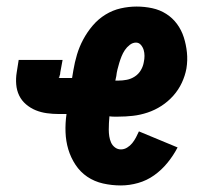

<svg xmlns="http://www.w3.org/2000/svg" viewBox="-20 -558 640 586"><path d="M349 8Q321 8 294.5 2Q268 -4 246.5 -18.5Q225 -33 210.5 -55Q196 -77 188.5 -102Q181 -127 180 -154.5Q179 -182 183 -210H160Q141 -210 123 -212.5Q105 -215 89 -221.5Q73 -228 59.5 -239.5Q46 -251 38.5 -266.5Q31 -282 29.5 -300.5Q28 -319 31 -337L37 -375H171L164 -337Q164 -334 163.5 -331.5Q163 -329 162 -327Q162 -326 161.5 -325Q161 -324 161 -323Q161 -323 161 -322.5Q161 -322 161 -322Q161 -322 161 -321.5Q161 -321 160 -321Q160 -321 160 -321Q160 -321 160 -321Q160 -321 159.5 -321Q159 -321 159 -321Q159 -320 159.5 -320Q160 -320 160 -320H200L204 -344Q208 -368 215 -391.5Q222 -415 234 -437.5Q246 -460 263 -480Q280 -500 302 -513.5Q324 -527 348.5 -532.5Q373 -538 397 -538Q421 -538 444.5 -533Q468 -528 487.5 -515.5Q507 -503 520.5 -484.5Q534 -466 541 -444Q548 -422 550.5 -398Q553 -374 549 -349Q545 -327 535 -305.5Q525 -284 509 -266Q493 -248 473 -235Q453 -222 430.5 -214.5Q408 -207 385.5 -204.5Q363 -202 341 -202Q334 -202 327.5 -202Q321 -202 314 -203Q313 -193 312.5 -182.5Q312 -172 312 -162Q312 -152 313.5 -142Q315 -132 319 -123Q323 -114 331 -108Q339 -102 349 -102Q359 -102 368 -107.5Q377 -113 383.5 -121Q390 -129 395 -138.5Q400 -148 404 -157L522 -108Q509 -83 491 -61Q473 -39 450.5 -23Q428 -7 401.5 0.5Q375 8 349 8ZM341 -312Q354 -312 367 -314.5Q380 -317 391.5 -324.5Q403 -332 410 -344Q417 -356 419 -369Q421 -378 421 -387.5Q421 -397 418.5 -405.5Q416 -414 410 -421Q404 -428 395 -428Q385 -428 376 -421Q367 -414 361 -405Q355 -396 351 -386Q347 -376 344 -366Q341 -356 338.5 -346Q336 -336 335 -326L332 -312Q334 -312 336.5 -312Q339 -312 341 -312Z"/></svg>

Font: Iosevka Curly XBdEx
Style: Italic
Weight: 800
Width: 7
Italic angle: -9°
Monospace: yes
Designer: Belleve Invis
Foundry: Belleve Invis
Version: Version 11.1.0; ttfautohint (v1.8.3)